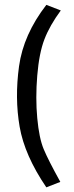

<svg xmlns="http://www.w3.org/2000/svg" viewBox="-20 -641 309 805"><path d="M174.3 -620.6 234.9 -597.2Q188.5 -534.2 166.3 -476.3Q144 -418.5 136.2 -324.2Q128.4 -230 136.2 -145.8Q144 -61.5 163.1 -15.9Q182.1 29.8 232.9 121.6L174.3 144.5Q83 10.3 62.3 -109.9Q41.5 -230 59.8 -363Q78.1 -496.1 174.3 -620.6Z"/></svg>

Font: Panteley
Style: Regular
Weight: 500
Designer: Kalashnikov Yuriy
Foundry: Øêîëà ïàâà èìåíè ñâÿòîãî àâíîàïîñòîëüíîãî Âëàäèìèà
Version: Version 1.80 April 12, 2018